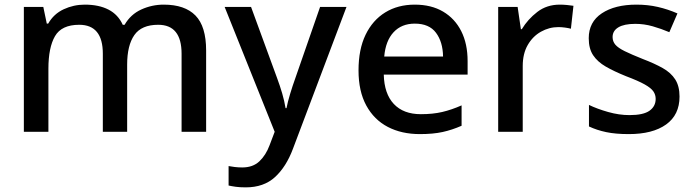

<svg xmlns="http://www.w3.org/2000/svg" viewBox="-20 -569 2997 829"><path d="M687 -549Q778 -549 824 -502Q870 -455 870 -351V0H764V-337Q764 -462 663 -462Q591 -462 560 -417.5Q529 -373 529 -290V0H424V-337Q424 -462 322 -462Q246 -462 217.5 -413Q189 -364 189 -272V0H83V-539H167L182 -467H188Q212 -509 255 -529Q298 -549 346 -549Q407 -549 448.5 -527.5Q490 -506 510 -462H518Q544 -507 590 -528Q636 -549 687 -549Z M950 -539H1064L1176 -233Q1189 -198 1198.5 -165.5Q1208 -133 1213 -102H1217Q1222 -128 1232.5 -163Q1243 -198 1256 -234L1362 -539H1476L1245 73Q1216 151 1167.5 195.5Q1119 240 1041 240Q1016 240 998 237.5Q980 235 967 232V148Q977 150 993 152Q1009 154 1026 154Q1072 154 1100 127.5Q1128 101 1144 58L1166 0Z M1771 -549Q1842 -549 1893 -519Q1944 -489 1971.5 -434.5Q1999 -380 1999 -305V-247H1637Q1639 -164 1680.5 -120Q1722 -76 1797 -76Q1849 -76 1889.5 -85.5Q1930 -95 1973 -114V-26Q1932 -8 1891 1Q1850 10 1793 10Q1714 10 1654.5 -21Q1595 -52 1561.5 -113.5Q1528 -175 1528 -265Q1528 -356 1558.5 -419Q1589 -482 1643.5 -515.5Q1698 -549 1771 -549ZM1771 -467Q1714 -467 1679.5 -430Q1645 -393 1639 -325H1893Q1892 -388 1862.5 -427.5Q1833 -467 1771 -467Z M2397 -549Q2411 -549 2427.5 -547.5Q2444 -546 2456 -544L2445 -445Q2434 -448 2419 -450Q2404 -452 2391 -452Q2351 -452 2315.5 -432Q2280 -412 2258.5 -374.5Q2237 -337 2237 -284V0H2131V-539H2215L2229 -443H2233Q2259 -486 2300 -517.5Q2341 -549 2397 -549Z M2914 -152Q2914 -73 2856 -31.5Q2798 10 2695 10Q2638 10 2597.5 1.5Q2557 -7 2523 -23V-116Q2558 -99 2605.5 -85.5Q2653 -72 2698 -72Q2758 -72 2784.5 -91Q2811 -110 2811 -142Q2811 -160 2801 -174.5Q2791 -189 2763.5 -204.5Q2736 -220 2683 -240Q2631 -261 2595.5 -281.5Q2560 -302 2541 -330.5Q2522 -359 2522 -404Q2522 -474 2578.5 -511.5Q2635 -549 2728 -549Q2777 -549 2820.5 -539Q2864 -529 2905 -511L2870 -430Q2835 -445 2798 -455.5Q2761 -466 2723 -466Q2675 -466 2650 -451Q2625 -436 2625 -409Q2625 -390 2637 -376Q2649 -362 2677.5 -348Q2706 -334 2756 -314Q2806 -295 2841.5 -275Q2877 -255 2895.5 -226Q2914 -197 2914 -152Z"/></svg>

Font: Noto Sans Vithkuqi Medium
Style: Regular
Weight: 500
Version: Version 1.001